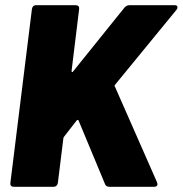

<svg xmlns="http://www.w3.org/2000/svg" viewBox="-20 -720 704 740"><path d="M20 -15 103 -685Q104 -692 108 -696Q112 -700 119 -700H272Q279 -700 282.5 -696Q286 -692 285 -685L256 -448Q255 -444 257.5 -442.5Q260 -441 262 -445L460 -691Q468 -700 480 -700H653Q664 -700 664 -692Q664 -687 660 -682L424 -394Q420 -390 423 -386L585 -18Q587 -12 587 -10Q587 0 573 0H402Q389 0 385 -10L283 -255Q282 -258 279.5 -258Q277 -258 275 -255L226 -192Q224 -188 224 -185L203 -15Q202 -8 197.5 -4Q193 0 186 0H33Q26 0 22.5 -4Q19 -8 20 -15Z"/></svg>

Font: Barlow Black
Style: Italic
Weight: 900
Italic angle: -7°
Designer: Jeremy Tribby
Foundry: Tribby Type
Version: Version 1.408